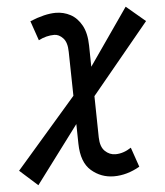

<svg xmlns="http://www.w3.org/2000/svg" viewBox="-52 -749 699 815"><g transform="rotate(-5 297.5 -341.5)"><path d="M78.6 19.5 2.4 -48.8 259.8 -345.7 256.3 -533.2Q255.9 -573.7 238.5 -592Q221.2 -610.4 201.2 -610.4Q167 -610.4 134.3 -593.3L105.5 -676.8Q169.4 -703.1 215.3 -703.1Q249 -703.1 278.1 -687.5Q307.1 -671.9 325.4 -638.7Q343.8 -605.5 344.7 -552.2L346.2 -461.9L513.7 -703.1L594.7 -634.8L348.6 -336.4L351.6 -160.2Q352.5 -120.1 371.8 -101.6Q391.1 -83 416.5 -83Q450.2 -83 483.4 -105L512.2 -21.5Q457.5 9.8 402.3 9.8Q347.2 9.8 305.9 -25.9Q264.6 -61.5 263.2 -141.1L261.7 -225.1Z"/></g></svg>

Font: Cascadia Mono
Style: Italic
Weight: 400
Italic angle: -10°
Monospace: yes
Designer: Aaron Bell
Foundry: Saja Typeworks
Version: Version 2404.023; ttfautohint (v1.8.4)